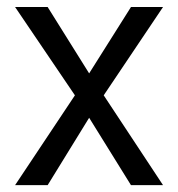

<svg xmlns="http://www.w3.org/2000/svg" viewBox="-20 -540 518 560"><path d="M455.5 0H362L240 -196.5L119 0H24L198.5 -262L24 -519.5H119L240 -326L362 -519.5H455.5L282.5 -262Z"/></svg>

Font: Acari Sans
Style: Regular
Weight: 400
Designer: Alfredo Marco Pradil and Stefan Peev (font) & Cristiano Sobral (main changes)
Foundry: Alfredo Marco Pradil and Stefan Peev (font) & Cristiano Sobral (main changes)
Version: Version 1.063; ttfautohint (v1.8.3)